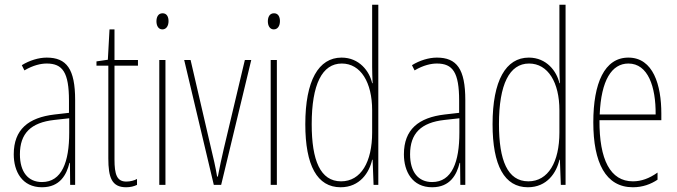

<svg xmlns="http://www.w3.org/2000/svg" viewBox="-20 -780 2856 810"><path d="M177 -537C143 -537 104 -525 72 -505L83 -483C120 -505 153 -512 177 -512C244 -512 271 -475 271 -355V-304L210 -297C100 -284 38 -234 38 -129C38 -57 73 10 157 10C233 10 261 -43 273 -93H275L276 0H297V-358C297 -489 261 -537 177 -537ZM209 -274 272 -281V-220C272 -97 241 -12 157 -12C99 -12 64 -54 64 -129C64 -217 110 -263 209 -274Z M513 -14C473 -14 463 -44 463 -108V-503H562V-527H463V-656H442L435 -528L387 -521V-503H437V-112C437 -32 451 10 512 10C531 10 545 6 558 0V-25C548 -19 530 -14 513 -14Z M666 -724C646 -724 640 -706 640 -690C640 -672 648 -656 665 -656C681 -656 691 -670 691 -691C691 -707 685 -724 666 -724ZM678 -527H652V0H678Z M882 0H913L1040 -527H1013L924 -152C915 -114 907 -76 899 -35H896C889 -77 880 -115 871 -152L784 -527H757Z M1136 -724C1116 -724 1110 -706 1110 -690C1110 -672 1118 -656 1135 -656C1151 -656 1161 -670 1161 -691C1161 -707 1155 -724 1136 -724ZM1148 -527H1122V0H1148Z M1417 10C1498 10 1538 -52 1550 -106H1552L1556 0H1576V-760H1550V-497C1550 -475 1551 -454 1552 -429H1550C1539 -479 1496 -537 1421 -537C1324 -537 1268 -440 1268 -256C1268 -82 1318 10 1417 10ZM1419 -15C1331 -15 1295 -104 1295 -256C1295 -424 1339 -512 1422 -512C1502 -512 1550 -432 1550 -315V-221C1550 -97 1503 -15 1419 -15Z M1823 -537C1789 -537 1750 -525 1718 -505L1729 -483C1766 -505 1799 -512 1823 -512C1890 -512 1917 -475 1917 -355V-304L1856 -297C1746 -284 1684 -234 1684 -129C1684 -57 1719 10 1803 10C1879 10 1907 -43 1919 -93H1921L1922 0H1943V-358C1943 -489 1907 -537 1823 -537ZM1855 -274 1918 -281V-220C1918 -97 1887 -12 1803 -12C1745 -12 1710 -54 1710 -129C1710 -217 1756 -263 1855 -274Z M2207 10C2288 10 2328 -52 2340 -106H2342L2346 0H2366V-760H2340V-497C2340 -475 2341 -454 2342 -429H2340C2329 -479 2286 -537 2211 -537C2114 -537 2058 -440 2058 -256C2058 -82 2108 10 2207 10ZM2209 -15C2121 -15 2085 -104 2085 -256C2085 -424 2129 -512 2212 -512C2292 -512 2340 -432 2340 -315V-221C2340 -97 2293 -15 2209 -15Z M2631 -537C2530 -537 2483 -429 2483 -264C2483 -94 2535 10 2650 10C2691 10 2726 -3 2754 -22V-52C2719 -27 2685 -15 2650 -15C2555 -15 2508 -106 2509 -273H2770V-301C2770 -421 2736 -537 2631 -537ZM2631 -512C2714 -512 2747 -414 2746 -297H2510C2516 -442 2561 -512 2631 -512Z"/></svg>

Font: Noto Sans Arabic ExtCond Thin
Style: Regular
Weight: 100
Width: 2
Designer: Monotype Design Team, Nadine Chahine, Nizar Qandah and Khaled Hosny
Foundry: Monotype Imaging Inc.
Version: Version 2.012